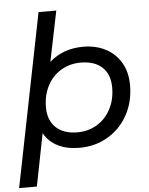

<svg xmlns="http://www.w3.org/2000/svg" viewBox="-61 -792 804 1035"><g transform="rotate(-5 341.0 -274.0)"><path d="M644 -307Q644 -217 605 -146Q566 -75 497.5 -34.5Q429 6 344 6Q276 6 227 -18.5Q178 -43 152 -90L96 194H0L187 -742H283L227 -469Q301 -535 410 -535Q478 -535 531 -507.5Q584 -480 614 -428.5Q644 -377 644 -307ZM547 -302Q547 -373 506 -412Q465 -451 389 -451Q330 -451 282.5 -422.5Q235 -394 208.5 -343Q182 -292 182 -227Q182 -157 223.5 -117.5Q265 -78 340 -78Q399 -78 446 -106.5Q493 -135 520 -186Q547 -237 547 -302Z"/></g></svg>

Font: Montserrat Alternates Medium
Style: Italic
Weight: 500
Italic angle: -11.3°
Designer: Julieta Ulanovsky
Foundry: Julieta Ulanovsky
Version: Version 7.200